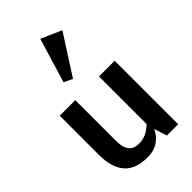

<svg xmlns="http://www.w3.org/2000/svg" viewBox="-298 -1122 1237 1237"><g transform="rotate(-45 320.0 -503.5)"><path d="M65.4 0ZM304.7 -89.8Q366.7 -89.8 422.9 -145V-578.6H565.9V0H463.4L435.1 -87.9Q415 -42.5 375 -15.4Q335 11.7 276.9 11.7Q168.5 11.7 116.9 -47.1Q65.4 -106 65.4 -221.7V-578.6H207V-213.9Q207 -155.8 221.2 -131.6Q235.4 -107.4 253.4 -98.6Q271.5 -89.8 304.7 -89.8ZM234.9 -713.4 327.1 -1017.6 466.8 -956.1 293.5 -686Z"/></g></svg>

Font: Dhyana
Style: Bold
Weight: 700
Foundry: Vernon Adams
Version: Version 1.002; ttfautohint (v0.8.51-6076)